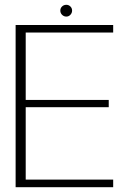

<svg xmlns="http://www.w3.org/2000/svg" viewBox="-20 -779 552 799"><path d="M45 0H451V-31.5H87V-333H432.5V-363H87V-643.5H451V-675H45ZM256 -710Q266 -710 273 -717.5Q280 -725 280 -735Q280 -745 273 -752Q266 -759 256 -759Q245.5 -759 238.2 -752Q231 -745 231 -735Q231 -724.5 238.5 -717.2Q246 -710 256 -710Z"/></svg>

Font: Anybody Thin ExtraLight
Style: Regular
Weight: 250
Version: Version 1.113;gftools[0.9.25]